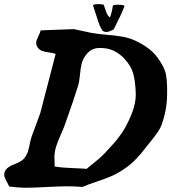

<svg xmlns="http://www.w3.org/2000/svg" viewBox="-22 -881 816 915"><path d="M515.6 -853.5Q516.6 -858.4 538.1 -858.4Q571.3 -858.4 571.3 -851.6Q556.6 -812.5 519.5 -740.2Q495.1 -728.5 485.4 -728.5Q476.6 -728.5 467.8 -733.4Q458 -748 453.6 -758.3Q449.2 -768.6 443.8 -785.2Q438.5 -801.8 436.5 -808.6Q426.8 -835.9 421.9 -854.5V-855.5Q421.9 -861.3 448.2 -861.3Q469.7 -861.3 472.7 -857.4Q473.6 -855.5 481.9 -830.1Q490.2 -804.7 502 -797.9Q511.7 -823.2 515.6 -853.5ZM21.5 7.8Q18.6 0 8.3 -18.6Q-2 -37.1 -2 -47.9Q-2 -52.7 0 -60.5Q7.8 -84 45.9 -98.1Q84 -112.3 95.7 -128.9Q106.4 -143.6 111.3 -159.7Q116.2 -175.8 120.1 -196.3Q124 -216.8 128.9 -230.5L169.9 -341.8Q175.8 -365.2 243.2 -624Q231.4 -628.9 210.4 -631.3Q189.5 -633.8 175.8 -639.6Q162.1 -645.5 154.3 -660.2Q150.4 -668 150.4 -676.8Q150.4 -687.5 160.2 -707Q169.9 -726.6 171.9 -736.3Q202.1 -737.3 251 -739.3Q299.8 -741.2 330.1 -742.2L412.1 -724.6Q443.4 -718.8 486.8 -715.3Q530.3 -711.9 564.9 -705.6Q599.6 -699.2 634.8 -681.6Q677.7 -659.2 703.6 -634.8Q729.5 -610.4 752 -570.3Q765.6 -544.9 769.5 -523.4Q773.4 -502 774.4 -463.9V-435.5Q774.4 -354.5 746.1 -281.2Q737.3 -257.8 699.2 -210.9Q692.4 -203.1 674.8 -180.7Q657.2 -158.2 650.4 -149.9Q643.6 -141.6 629.4 -126.5Q615.2 -111.3 601.6 -99.6Q587.9 -87.9 570.3 -76.2Q539.1 -54.7 508.8 -41.5Q478.5 -28.3 438 -15.1Q397.5 -2 371.1 9.8Q333 6.8 296.9 6.8Q261.7 6.8 198.2 10.3Q134.8 13.7 105.5 13.7Q64.5 13.7 21.5 7.8ZM238.3 -87.9Q266.6 -82 319.8 -80.1Q373 -78.1 390.6 -76.2Q402.3 -85.9 419.9 -100.1Q437.5 -114.3 451.2 -126Q464.8 -137.7 478.5 -152.3Q510.7 -187.5 524.4 -202.6Q538.1 -217.8 556.6 -244.6Q575.2 -271.5 589.8 -302.7Q625 -375 625 -429.7V-435.5Q623 -493.2 613.3 -529.3Q603.5 -565.4 572.3 -599.6Q524.4 -652.3 458 -652.3H449.2Q414.1 -651.4 390.6 -623Q373 -601.6 367.2 -577.6Q361.3 -553.7 358.9 -522.9Q356.4 -492.2 349.6 -470.7Q332 -412.1 285.2 -281.2Q281.2 -269.5 263.7 -230Q246.1 -190.4 240.2 -162.1Q237.3 -146.5 237.3 -132.8Q237.3 -127 237.8 -115.2Q238.3 -103.5 238.3 -95.7Z"/></svg>

Font: Essays1743
Style: Italic
Weight: 500
Italic angle: -10°
Designer: Based on the typeface in a 1743 English translation of the essays of Montaigne.  PostScript/TrueType font designed by Jo
Version: Version 002.100